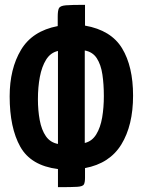

<svg xmlns="http://www.w3.org/2000/svg" viewBox="-20 -765 591 795"><path d="M220 10V-65Q108 -79 64 -157.5Q20 -236 20 -366Q20 -480 67 -558.5Q114 -637 219 -657V-696Q219 -721 224 -731Q229 -741 252.5 -743Q276 -745 332 -745V-659Q440 -640 485.5 -565Q531 -490 531 -369Q531 -246 482.5 -167Q434 -88 332 -69V-29Q332 -10 327.5 -1.5Q323 7 300 8.5Q277 10 220 10ZM220 -169V-554Q189 -547 171 -518Q153 -489 145 -446.5Q137 -404 137 -354Q137 -308 144.5 -267.5Q152 -227 170 -201Q188 -175 220 -169ZM331 -173Q361 -180 378.5 -208.5Q396 -237 403 -278.5Q410 -320 410 -367Q410 -416 404 -456.5Q398 -497 381 -523.5Q364 -550 331 -556Z"/></svg>

Font: Yanone Kaffeesatz ExtraLight
Style: Regular
Weight: 200
Designer: Yanone (Cyrillic: Daniel Pouzeot, Huerta Tipografica, and Cyreal)
Foundry: Yanone
Version: Version 2.003